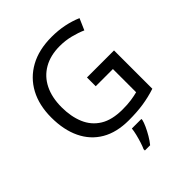

<svg xmlns="http://www.w3.org/2000/svg" viewBox="-256 -871 1240 1240"><g transform="rotate(-45 364.0 -251.5)"><path d="M407 -377H654V-27Q596 -8 537 1Q478 10 403 10Q292 10 216 -34.5Q140 -79 100.5 -161.5Q61 -244 61 -357Q61 -469 105 -551Q149 -633 231.5 -678.5Q314 -724 431 -724Q491 -724 544.5 -713Q598 -702 644 -682L610 -604Q572 -621 524.5 -633Q477 -645 426 -645Q341 -645 280 -610Q219 -575 187 -510.5Q155 -446 155 -357Q155 -272 182.5 -206.5Q210 -141 269 -104.5Q328 -68 424 -68Q471 -68 504 -73Q537 -78 564 -85V-297H407ZM466 70Q462 88 449.5 115.5Q437 143 420.5 171Q404 199 386 221H338V209Q346 192 354.5 165.5Q363 139 370 110.5Q377 82 379 61H466Z"/></g></svg>

Font: Noto Sans Malayalam
Style: Regular
Weight: 400
Designer: Jelle Bosma - Monotype Design Team
Foundry: Monotype Imaging Inc.
Version: Version 2.103